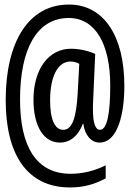

<svg xmlns="http://www.w3.org/2000/svg" viewBox="-20 -734 570 843"><path d="M287 89C348 89 396 75 444 49V-8C397 15 346 29 290 29C139 29 68 -91 68 -297C68 -519 142 -655 282 -655C398 -655 464 -542 464 -358C464 -239 451 -164 419 -164C399 -164 388 -192 388 -256C388 -266 388 -282 389 -293L398 -497C376 -508 333 -520 292 -520C193 -520 127 -430 127 -296C127 -181 171 -108 243 -108C290 -108 325 -140 344 -191L346 -190C352 -143 379 -108 417 -108C497 -108 526 -234 526 -357C526 -577 435 -714 283 -714C105 -714 5 -550 5 -294C5 -55 100 89 287 89ZM258 -164C221 -164 200 -208 200 -294C200 -393 231 -464 290 -464C303 -464 317 -460 328 -454L321 -323C315 -220 298 -164 258 -164Z"/></svg>

Font: Noto Sans Mono Condensed
Style: Regular
Weight: 400
Width: 3
Designer: Monotype Design Team
Foundry: Monotype Imaging Inc.
Version: Version 2.014